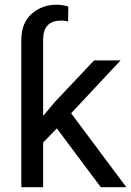

<svg xmlns="http://www.w3.org/2000/svg" viewBox="-20 -780 547 800"><path d="M234.9 -694.3Q161.6 -694.3 159.7 -618.2V-296.9L208 -354.5L372.1 -528.3H482.4L276.4 -308.1L506.3 0H399.9L216.8 -245.1L159.7 -186V0H68.8V-612.8Q68.8 -684.1 111.8 -722.2Q154.8 -760.3 215.3 -760.3Q241.2 -760.3 264.6 -752.9L263.7 -690.4Q250.5 -694.3 234.9 -694.3Z"/></svg>

Font: LXGW WenKai Screen R
Style: Regular
Weight: 400
Designer: Fontworks Inc.
Version: Version 1.235;May 31, 2022